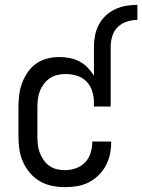

<svg xmlns="http://www.w3.org/2000/svg" viewBox="-20 -763 586 791"><path d="M247 8Q220 8 193.5 2.5Q167 -3 144 -16.5Q121 -30 103.5 -50.5Q86 -71 75 -95.5Q64 -120 60 -146.5Q56 -173 56 -200V-320Q56 -345 59 -370.5Q62 -396 70.5 -419.5Q79 -443 93.5 -464.5Q108 -486 128.5 -500.5Q149 -515 173.5 -521.5Q198 -528 224 -528Q245 -528 266.5 -524Q288 -520 307 -510Q326 -500 341 -484.5Q356 -469 367 -451V-570Q367 -593 371.5 -616.5Q376 -640 387 -661Q398 -682 415.5 -698.5Q433 -715 454.5 -725Q476 -735 499.5 -739Q523 -743 546 -743V-681Q524 -681 502.5 -674Q481 -667 465 -651.5Q449 -636 442.5 -614Q436 -592 436 -570V-324H367V-340Q367 -364 360 -387Q353 -410 336.5 -427Q320 -444 297 -451Q274 -458 250 -458Q233 -458 216 -454Q199 -450 185 -440.5Q171 -431 160.5 -417Q150 -403 144 -387Q138 -371 136 -354Q134 -337 134 -320V-200Q134 -183 136 -166Q138 -149 144 -133.5Q150 -118 159.5 -104Q169 -90 183 -80Q197 -70 213.5 -66Q230 -62 247 -62Q270 -62 292 -69.5Q314 -77 330 -93.5Q346 -110 353 -132Q360 -154 360 -177V-180H438V-175Q438 -150 432.5 -125.5Q427 -101 415 -79Q403 -57 384.5 -39.5Q366 -22 344 -11Q322 0 297 4Q272 8 247 8Z"/></svg>

Font: Iosevka
Style: Regular
Weight: 400
Monospace: yes
Designer: Belleve Invis
Foundry: Belleve Invis
Version: Version 33.2.3; ttfautohint (v1.8.4)